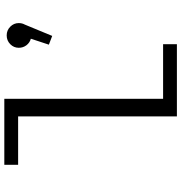

<svg xmlns="http://www.w3.org/2000/svg" viewBox="5 -845 840 890"><g transform="rotate(-90 425.0 -400.0)"><path d="M412 -64H665V0H330.5V-736H106V-800H412ZM763 -733Q763 -717.5 756 -705L703.5 -578L663 -593.5L690.5 -677Q672 -682 660.2 -697.5Q648.5 -713 648.5 -733Q648.5 -756 665.2 -772.5Q682 -789 706 -789Q729.5 -789 746.2 -772.5Q763 -756 763 -733Z"/></g></svg>

Font: League Mono Wide Light
Style: Regular
Weight: 300
Width: 8
Designer: Tyler Finck
Foundry: The League of Moveable Type / Tyler Finck
Version: Version 2.210